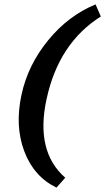

<svg xmlns="http://www.w3.org/2000/svg" viewBox="-20 -733 479 874"><path d="M237 121Q134 71 90.5 -44.5Q47 -160 78 -302Q107 -437 199 -549.5Q291 -662 415 -713L439 -658Q247 -537 192 -282Q140 -44 277 76Z"/></svg>

Font: EauTest
Style: Bold Italic
Weight: 700
Italic angle: -12°
Designer: Christian Thalmann (Catharsis Fonts)
Version: Version 0.001;PS 000.001;hotconv 1.0.88;makeotf.lib2.5.64775